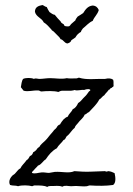

<svg xmlns="http://www.w3.org/2000/svg" viewBox="-20 -750 531 764"><path d="M430 -14C442 -22 440 -44 436 -61C428 -65 421 -68 411 -69C408 -69 406 -67 405 -67C402 -67 399 -69 397 -69L343 -67C323 -66 298 -67 276 -69C254 -59 227 -68 198 -66L175 -62C165 -62 155 -65 146 -64C132 -63 119 -57 107 -62C108 -70 115 -71 118 -77C122 -82 127 -85 131 -91C145 -95 150 -109 162 -116C174 -134 187 -150 206 -160C213 -173 225 -181 233 -193C242 -195 241 -205 247 -209C259 -218 265 -232 277 -241C279 -249 285 -254 290 -260C298 -272 311 -279 317 -294C324 -295 327 -302 334 -304C348 -320 365 -334 375 -354C383 -358 387 -367 395 -371C400 -379 408 -385 413 -393C419 -393 417 -400 424 -400C425 -404 432 -403 432 -409C431 -417 433 -427 430 -433C421 -439 411 -439 398 -436C361 -437 325 -431 294 -441C289 -440 286 -437 279 -438C267 -438 255 -437 246 -439C224 -434 202 -439 179 -439C165 -439 150 -436 137 -436C129 -436 122 -440 115 -436C105 -441 82 -441 72 -436C66 -428 65 -414 63 -403C66 -398 71 -394 74 -389C93 -384 110 -391 131 -390C137 -391 139 -386 145 -386C164 -388 196 -389 212 -384C217 -386 221 -389 228 -389H263C268 -390 273 -390 277 -392C288 -387 301 -394 315 -392C320 -394 332 -398 339 -393C341 -389 336 -388 334 -386C328 -378 324 -371 317 -365C308 -357 302 -346 291 -340C286 -329 280 -320 269 -315C265 -304 254 -298 250 -286C244 -284 238 -280 233 -275C228 -269 223 -263 219 -255C212 -253 208 -248 205 -242C201 -236 195 -234 192 -228C183 -218 175 -208 167 -198C159 -188 148 -181 140 -171C138 -164 130 -163 127 -157C124 -151 118 -148 112 -144C110 -137 106 -131 99 -129C95 -123 93 -116 86 -113C78 -101 67 -93 61 -80C48 -74 44 -59 31 -53C22 -45 12 -29 20 -14C32 -10 41 -13 52 -9C66 -14 94 -13 108 -9C113 -11 116 -13 123 -12C140 -12 157 -12 168 -6C171 -9 176 -10 183 -10C199 -9 214 -13 228 -7C239 -14 251 -9 263 -9C269 -9 276 -10 282 -10C296 -10 312 -7 326 -9C331 -10 335 -13 340 -12C370 -10 403 -10 430 -14ZM248 -577C255 -579 262 -582 264 -590L280 -601C285 -610 292 -618 302 -623C303 -629 307 -632 310 -637C323 -647 333 -660 349 -667C355 -683 368 -692 373 -710C369 -720 362 -727 349 -728C329 -726 320 -712 311 -698C304 -694 297 -688 289 -684C286 -679 281 -675 280 -669L265 -656C260 -653 260 -645 251 -645C243 -645 235 -645 234 -653C229 -657 223 -658 221 -665C213 -673 205 -682 198 -691C189 -692 184 -698 177 -702C173 -708 169 -715 166 -722C159 -723 155 -728 149 -730C133 -727 119 -722 119 -703C124 -682 146 -679 154 -661C166 -654 175 -643 185 -632C185 -632 186 -629 187 -629C194 -626 199 -618 206 -612C211 -606 218 -602 221 -594C233 -592 235 -579 248 -577Z"/></svg>

Font: FuturaRener
Style: Light
Weight: 300
Designer: BSozoo
Foundry: BSozoo
Version: Version 1.0